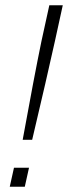

<svg xmlns="http://www.w3.org/2000/svg" viewBox="-20 -708 258 728"><path d="M137 -551 167 -688H218L188 -551Q158 -415 102 -178H66Q109 -415 137 -551ZM17 0 33 -72H90L74 0Z"/></svg>

Font: Saira Semi Condensed ExtraLight
Style: Italic
Weight: 200
Width: 4
Italic angle: -12°
Designer: Hector Gatti with collaboration of the Omnibus-Type team
Foundry: Omnibus-Type
Version: Version 1.001; ttfautohint (v1.8)